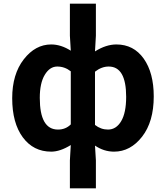

<svg xmlns="http://www.w3.org/2000/svg" viewBox="-20 -818 908 1053"><path d="M363.3 214.8V61.5L368.2 -22.5Q309.6 13.7 260.7 13.7Q163.1 13.7 105 -64.9Q46.9 -143.6 46.9 -279.3Q46.9 -411.1 110.4 -492.7Q173.8 -574.2 260.7 -574.2Q314.5 -574.2 368.2 -540L363.3 -622.1V-797.9H505.9V-622.1L501 -536.1Q561.5 -574.2 618.2 -574.2Q712.9 -574.2 768.1 -496.6Q823.2 -418.9 823.2 -289.1Q823.2 -150.4 759.3 -68.4Q695.3 13.7 605.5 13.7Q549.8 13.7 501 -19.5L505.9 61.5V214.8ZM297.9 -107.4Q339.8 -107.4 368.2 -135.7V-426.8Q335 -453.1 293.9 -453.1Q252.9 -453.1 225.6 -407.7Q198.2 -362.3 198.2 -281.2Q198.2 -107.4 297.9 -107.4ZM572.3 -107.4Q617.2 -107.4 644.5 -153.3Q671.9 -199.2 671.9 -287.1Q671.9 -453.1 576.2 -453.1Q537.1 -453.1 501 -424.8V-132.8Q533.2 -107.4 572.3 -107.4Z"/></svg>

Font: Nasu
Style: Bold
Weight: 700
Designer: Ryoko NISHIZUKA (kana &amp; ideographs); Paul D. Hunt (Latin, Greek &amp; Cyrillic); Wenlong ZHANG (bopomofo); Sandoll C
Version: Version 2014.1215